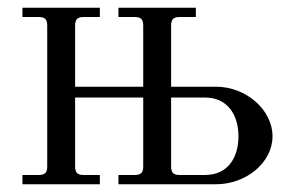

<svg xmlns="http://www.w3.org/2000/svg" viewBox="-20 -476 754 496"><path d="M38 0H238V-24H196C180 -24 174 -30 174 -46V-224H350V-46C350 -30 344 -24 328 -24H286V0H538C616 0 684 -56 684 -124C684 -192 616 -252 538 -252H422V-410C422 -426 428 -432 444 -432H486V-456H286V-432H328C344 -432 350 -426 350 -410V-252H174V-410C174 -426 180 -432 196 -432H238V-456H38V-432H80C96 -432 102 -426 102 -410V-46C102 -30 96 -24 80 -24H38ZM422 -46V-224H510C567 -224 596 -180 596 -124C596 -68 568 -24 510 -24H444C428 -24 422 -30 422 -46Z"/></svg>

Font: Old Standard
Style: Regular
Weight: 400
Designer: Alexey Kryukov <alexios@thessalonica.org.ru>
Version: Version 2.0